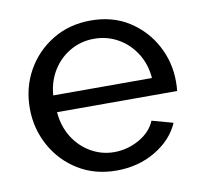

<svg xmlns="http://www.w3.org/2000/svg" viewBox="-66 -601 722 682"><g transform="rotate(-10 295.5 -260.5)"><path d="M302 10Q224 10 164 -27Q104 -64 70 -126Q36 -188 36 -261Q36 -335 70 -396Q104 -457 164.5 -494Q225 -531 303 -531Q382 -531 440.5 -493.5Q499 -456 531.5 -395.5Q564 -335 564 -265Q564 -243 562 -231H129Q133 -180 157.5 -140.5Q182 -101 221 -78.5Q260 -56 305 -56Q353 -56 395.5 -80Q438 -104 454 -143L530 -122Q505 -64 443 -27Q381 10 302 10ZM126 -292H482Q478 -343 453 -382Q428 -421 389 -443Q350 -465 303 -465Q257 -465 218 -443Q179 -421 154.5 -382Q130 -343 126 -292Z"/></g></svg>

Font: Raleway Medium
Style: Regular
Weight: 500
Designer: Matt McInerney, Pablo Impallari, Rodrigo Fuenzalida
Foundry: Matt McInerney, Pablo Impallari, Rodrigo Fuenzalida
Version: Version 4.026